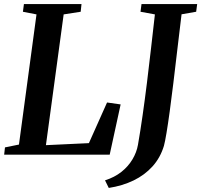

<svg xmlns="http://www.w3.org/2000/svg" viewBox="-26 -763 992 947"><path d="M-5.5 0 -1.5 -36 67.5 -50 154 -692 87 -705 92 -743H376L372 -705L288 -692L200.5 -47L412.5 -57L502 -257.5L569 -248L515 0ZM510.5 164 492 126.5Q539 111.5 572.8 84.8Q606.5 58 627.2 23.2Q648 -11.5 654.5 -49Q666 -114.5 677.2 -193Q688.5 -271.5 699 -356.5Q709.5 -441.5 719.2 -527Q729 -612.5 738 -692L667 -705L672 -743H946.5L941.5 -705L869.5 -692.5Q858.5 -601 848.2 -514.5Q838 -428 828.8 -351.5Q819.5 -275 811 -212.8Q802.5 -150.5 795.2 -107Q788 -63.5 782.5 -43.5Q764.5 15.5 726 58Q687.5 100.5 632.8 127Q578 153.5 510.5 164Z"/></svg>

Font: Merriweather 60pt SemiBold
Style: Italic
Weight: 600
Italic angle: -7.8°
Version: Version 2.101